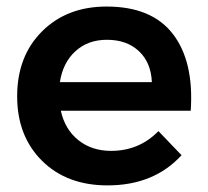

<svg xmlns="http://www.w3.org/2000/svg" viewBox="-20 -559 632 584"><path d="M304.2 -539.1Q441.9 -539.1 506.1 -455.3Q570.3 -371.6 560.1 -222.2H165Q177.7 -165 218.5 -132.6Q259.3 -100.1 317.9 -100.1Q403.3 -100.1 461.9 -160.2L532.2 -86.9Q448.2 4.9 307.1 4.9Q183.1 4.9 107.7 -70.1Q32.2 -145 32.2 -266.1Q32.2 -388.2 107.9 -463.6Q183.6 -539.1 304.2 -539.1ZM162.1 -309.1H441.9Q439.5 -368.7 402.6 -403.3Q365.7 -438 305.2 -438Q247.6 -438 209.5 -403.3Q171.4 -368.7 162.1 -309.1Z"/></svg>

Font: Montserrat-Arabic Medium
Style: Regular
Weight: 500
Designer: Mohamed Gaber
Foundry: Kief Type Foundry
Version: Version 5.008;PS 005.008;hotconv 1.0.88;makeotf.lib2.5.64775